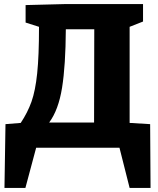

<svg xmlns="http://www.w3.org/2000/svg" viewBox="-20 -727 776 945"><path d="M7 -116 2 198H105L158 0H568L618 198H721L719 -116L618 -122V-595L684 -621V-707H302L106 -702V-616L172 -595Q172 -452 163 -366Q154 -280 135 -226.5Q116 -173 82 -122ZM222 -124Q268 -186 285.5 -295.5Q303 -405 304 -583H444L443 -124Z"/></svg>

Font: Bitter Pro ExtraBold
Style: Regular
Weight: 800
Designer: Sol Matas, and Bitter project Authors
Foundry: Sol Matas
Version: Version 1.010